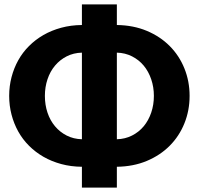

<svg xmlns="http://www.w3.org/2000/svg" viewBox="-20 -804 910 879"><path d="M515 -689.5Q590.5 -688.5 652 -662.8Q713.5 -637 757 -593.2Q800.5 -549.5 824.2 -490.8Q848 -432 848 -365Q848 -298 824.2 -239.2Q800.5 -180.5 757 -136.8Q713.5 -93 652 -67.2Q590.5 -41.5 515 -40.5V55H355V-40.5Q304.5 -41 260.2 -53Q216 -65 179 -86.2Q142 -107.5 112.8 -136.8Q83.5 -166 63.5 -202Q43.5 -238 32.8 -279.2Q22 -320.5 22 -365Q22 -409.5 32.8 -450.8Q43.5 -492 63.5 -528Q83.5 -564 112.8 -593.2Q142 -622.5 179 -643.8Q216 -665 260.2 -677Q304.5 -689 355 -689.5V-784H515ZM185.5 -365Q185.5 -324 197.5 -288.2Q209.5 -252.5 231.8 -226Q254 -199.5 285.2 -183.5Q316.5 -167.5 355 -166.5V-563Q316.5 -562 285.2 -546Q254 -530 231.8 -503.5Q209.5 -477 197.5 -441.2Q185.5 -405.5 185.5 -365ZM684.5 -365Q684.5 -405.5 672.2 -441.2Q660 -477 638 -503.5Q616 -530 584.5 -546Q553 -562 515 -563V-166.5Q553 -167.5 584.5 -183.5Q616 -199.5 638 -226Q660 -252.5 672.2 -288.2Q684.5 -324 684.5 -365Z"/></svg>

Font: Lato Black
Style: Regular
Weight: 900
Designer: Lukasz Dziedzic
Foundry: tyPoland Lukasz Dziedzic
Version: Version 2.007; 2014-02-27